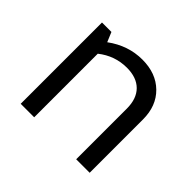

<svg xmlns="http://www.w3.org/2000/svg" viewBox="-119 -649 805 805"><g transform="rotate(45 283.5 -246.0)"><path d="M83 0V-482H139L157 -439Q229 -492 313 -492Q394 -492 443 -444Q492 -396 492 -316V0H412V-300Q412 -359 380.5 -390.5Q349 -422 291 -422Q220 -422 163 -377V0Z"/></g></svg>

Font: Cantarell
Style: Regular
Weight: 400
Designer: Dave Crossland, Nikolaus Waxweiler, Florian Fecher, Jacques Le Bailly, Eben Sorkin, Alexei Vanyashin, Alexios Zavras, Em
Version: Version 0.303